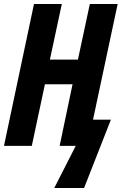

<svg xmlns="http://www.w3.org/2000/svg" viewBox="-23 -734 616 966"><path d="M358 0H277L342 -310H203L137 0H-3L148 -714H288L228 -434H369L429 -714H569L445 -132H535L400 212H250Z"/></svg>

Font: Noto Sans Display Ex Bold Cond
Style: Italic
Weight: 800
Width: 3
Italic angle: -12°
Designer: Monotype Design team
Foundry: Monotype Imaging Inc.
Version: Version 1.000